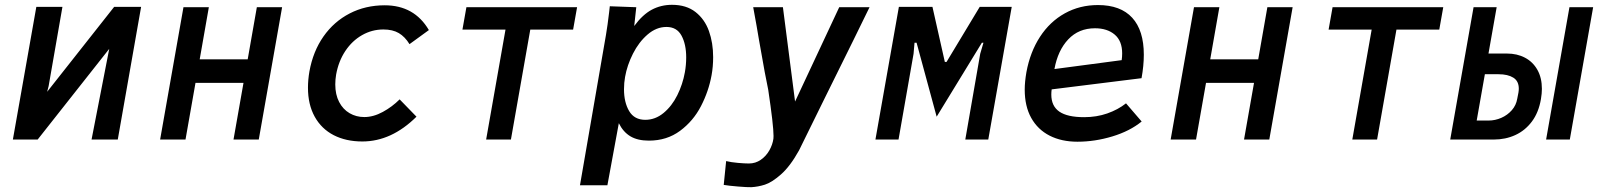

<svg xmlns="http://www.w3.org/2000/svg" viewBox="-20 -580 6642 798"><path d="M131 -551.5H239.5L182 -221.5L176 -198.5L454.5 -551.5H566.5L469.5 0H360.5L434 -377L136.5 0H33.5Z M742.5 -550H848L810 -333.5H1009.5L1047.5 -550H1152.5L1055.5 0H950.5L992 -235.5H792.5L751 0H645.5Z M1260 -215.5Q1260 -248 1266 -283Q1281 -366.5 1324.5 -428.5Q1368 -490.5 1433.5 -524.2Q1499 -558 1579 -558Q1702 -558 1762.5 -455L1682 -396.5Q1663 -427.5 1637.5 -442.5Q1612 -457.5 1573.5 -457.5Q1526 -457.5 1484.8 -434Q1443.5 -410.5 1415.2 -368Q1387 -325.5 1377 -270Q1373.5 -249.5 1373.5 -229Q1373.5 -187 1389.5 -156.2Q1405.5 -125.5 1433 -109.5Q1460.5 -93.5 1494 -93.5Q1532 -93.5 1571 -114.8Q1610 -136 1641 -167L1711 -95Q1607 8 1486 8Q1418 8 1367 -18.2Q1316 -44.5 1288 -95Q1260 -145.5 1260 -215.5Z M2081 -457H1902L1918.5 -550H2378.5L2362 -457H2184L2103.5 0H2000.5Z M2511.5 -527.5 2514.5 -554 2624.5 -550 2616 -472Q2651 -519.5 2689.2 -539.8Q2727.5 -560 2773 -560Q2832.5 -560 2870.8 -530Q2909 -500 2926.5 -451Q2944 -402 2944 -342.5Q2944 -303 2937.5 -267.5Q2925.5 -201 2893.5 -139Q2861.5 -77 2806.5 -36.2Q2751.5 4.5 2677 4.5Q2630 4.5 2600 -13.5Q2570 -31.5 2552 -68L2504.5 190H2390.5L2498.5 -434.5Q2505.5 -476 2511.5 -527.5ZM2826.5 -279.5Q2832 -310 2832 -341.5Q2832 -396 2812.5 -432Q2793 -468 2750 -468Q2708 -468 2671.5 -436.5Q2635 -405 2610.8 -357Q2586.5 -309 2578 -260.5Q2573.5 -236 2573.5 -209Q2573.5 -154.5 2595 -118.2Q2616.5 -82 2662 -82Q2703.5 -82 2738 -110.5Q2772.5 -139 2795 -184.2Q2817.5 -229.5 2826.5 -279.5Z M3092.5 99.5Q3120 99.5 3142 84.2Q3164 69 3177.5 45.2Q3191 21.5 3194.5 -3.5Q3195 -6.5 3195 -15Q3195 -59 3173 -206.5Q3163 -251 3134.5 -414.5Q3126.5 -464 3110.5 -550H3234L3284.5 -158L3468 -550H3594Q3555 -469 3407 -170.5Q3306 35 3301 45Q3264 111.5 3225.8 145Q3187.5 178.5 3159 187.5Q3130.5 196.5 3102.5 198Q3086.5 198.5 3047.2 195.2Q3008 192 2988 188.5L2998 89.5Q3018.5 94.5 3046.8 97Q3075 99.5 3092.5 99.5Z M3716 -551.5H3855.5L3907 -322.5H3914L4052 -551.5H4185L4087.5 0H3992L4054 -356.5L4067.5 -402.5H4061L3873 -95L3789.5 -402.5H3781L3777 -356.5L3714.5 0H3618.5Z M4239 -207.5Q4239 -239.5 4246 -280Q4261.5 -364 4302.5 -427Q4343.5 -490 4405.5 -524.5Q4467.5 -559 4543.5 -559Q4637.5 -559 4685.8 -506.2Q4734 -453.5 4734 -352.5Q4734 -307 4724.5 -255L4351 -208.5Q4349.5 -197.5 4349.5 -187Q4349.5 -139 4383 -116Q4416.5 -93 4486 -93Q4537.5 -93 4582 -108.5Q4626.5 -124 4660 -150.5L4725 -75Q4676 -35 4603.2 -13Q4530.5 9 4458 9Q4392 9 4342.5 -16.2Q4293 -41.5 4266 -90Q4239 -138.5 4239 -207.5ZM4644 -358Q4644 -410 4613 -436.2Q4582 -462.5 4531 -462.5Q4463.5 -462.5 4420 -416.5Q4376.5 -370.5 4362.5 -293L4642 -330Q4644 -343.5 4644 -358Z M4942.5 -550H5048L5010 -333.5H5209.5L5247.5 -550H5352.5L5255.5 0H5150.5L5192 -235.5H4992.5L4951 0H4845.5Z M5681 -457H5502L5518.5 -550H5978.5L5962 -457H5784L5703.5 0H5600.5Z M6104.5 -550H6200.5L6166.5 -357.5H6243Q6285.5 -357.5 6318.2 -340.2Q6351 -323 6369.8 -289.8Q6388.5 -256.5 6388.5 -210.5Q6388.5 -192 6384.5 -168Q6375 -112.5 6347 -75Q6319 -37.5 6278.2 -18.8Q6237.5 0 6188 0H6007.5ZM6286 -169.5 6291 -195Q6292.5 -204 6292.5 -211.5Q6292.5 -243 6269.8 -257.2Q6247 -271.5 6208 -271.5H6151.5L6117.5 -79H6167Q6194 -79 6219.8 -90.2Q6245.5 -101.5 6263.5 -122Q6281.5 -142.5 6286 -169.5ZM6503 -550H6601.5L6504.5 0H6406Z"/></svg>

Font: JuliaMono SemiBoldItalic
Style: Regular
Weight: 600
Italic angle: -9°
Monospace: yes
Designer: cormullion
Foundry: corm
Version: Version 0.049; ttfautohint (v1.8.4)